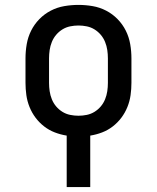

<svg xmlns="http://www.w3.org/2000/svg" viewBox="-20 -548 640 783"><path d="M252 215V5Q227 1 203.5 -8Q180 -17 160 -32.5Q140 -48 125 -68Q110 -88 100.5 -111.5Q91 -135 87.5 -160Q84 -185 84 -210V-310Q84 -339 89 -368Q94 -397 107 -423Q120 -449 140.5 -470Q161 -491 187 -504.5Q213 -518 242 -523Q271 -528 300 -528Q329 -528 358 -523Q387 -518 413 -504.5Q439 -491 459.5 -470Q480 -449 493 -423Q506 -397 511 -368Q516 -339 516 -310V-210Q516 -185 512.5 -160Q509 -135 499.5 -111.5Q490 -88 475 -68Q460 -48 440 -32.5Q420 -17 396.5 -8Q373 1 348 5V215ZM300 -76Q317 -76 334 -79.5Q351 -83 365.5 -92Q380 -101 391 -114Q402 -127 408.5 -143Q415 -159 417.5 -176Q420 -193 420 -210V-310Q420 -327 417.5 -344Q415 -361 408.5 -377Q402 -393 391 -406Q380 -419 365.5 -428Q351 -437 334 -440.5Q317 -444 300 -444Q283 -444 266 -440.5Q249 -437 234.5 -428Q220 -419 209 -406Q198 -393 191.5 -377Q185 -361 182.5 -344Q180 -327 180 -310V-210Q180 -193 182.5 -176Q185 -159 191.5 -143Q198 -127 209 -114Q220 -101 234.5 -92Q249 -83 266 -79.5Q283 -76 300 -76Z"/></svg>

Font: Iosevka HT Medium Extended
Style: Regular
Weight: 500
Width: 7
Monospace: yes
Designer: Belleve Invis
Foundry: Belleve Invis
Version: Version 32.3.0; ttfautohint (v1.8.4)